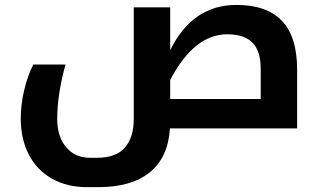

<svg xmlns="http://www.w3.org/2000/svg" viewBox="-20 -525 1310 785"><path d="M336.9 240.2Q253.4 240.2 191.7 205.1Q129.9 169.9 97.4 106.2Q64.9 42.5 64.9 -40Q64.9 -96.7 78.6 -155.5Q92.3 -214.4 116.2 -261.2H248Q232.4 -207.5 223.1 -148.7Q213.9 -89.8 213.9 -39.1Q213.9 33.7 250.5 76.9Q287.1 120.1 347.2 120.1H377Q454.1 120.1 490.5 78.4Q526.9 36.6 526.9 -39.1V-495.1H675.8V-319.8Q767.1 -504.9 946.8 -504.9Q1069.8 -504.9 1132.3 -440.2Q1194.8 -375.5 1194.8 -240.2V0H674.8Q667.5 118.2 592.8 179.2Q518.1 240.2 380.9 240.2ZM1045.9 -120.1V-243.2Q1045.9 -315.9 1012.5 -350.3Q979 -384.8 909.2 -384.8Q773.9 -384.8 675.8 -198.2V-120.1Z"/></svg>

Font: Droid Arabic Kufi
Style: Bold
Weight: 700
Designer: Pascal Zoghbi
Foundry: Irfont.ir
Version: Version 1.00 February 28, 2013, initial release